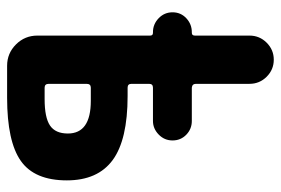

<svg xmlns="http://www.w3.org/2000/svg" viewBox="-145 -645 790 540"><g transform="rotate(90 250.0 -375.0)"><path d="M258.8 -105.5Q310.5 -105.5 333 -120.6Q355.5 -135.7 355.5 -170.9Q355.5 -235.4 263.7 -235.4H226.6Q215.8 -235.4 215.8 -223.6V-117.2Q215.8 -105.5 226.6 -105.5ZM250 -338.9Q373 -338.9 430.2 -296.9Q487.3 -254.9 487.3 -168Q487.3 -77.1 432.6 -38.6Q377.9 0 254.9 0H165Q129.9 0 105 -24.9Q80.1 -49.8 80.1 -85V-402.3Q80.1 -410.2 72.3 -410.2H70.3Q47.9 -410.2 31.2 -426.3Q14.6 -442.4 14.6 -465.3Q14.6 -488.3 31.2 -503.9Q47.9 -519.5 70.3 -519.5H72.3Q80.1 -519.5 80.1 -528.3V-681.6Q80.1 -710 100.1 -730Q120.1 -750 147.9 -750Q175.8 -750 195.8 -730Q215.8 -710 215.8 -681.6V-531.2Q215.8 -520.5 226.6 -519.5H320.3Q342.8 -519.5 358.9 -503.9Q375 -488.3 375 -465.3Q375 -442.4 358.4 -426.3Q341.8 -410.2 320.3 -410.2H226.6Q215.8 -410.2 215.8 -399.4V-349.6Q215.8 -338.9 226.6 -338.9Z"/></g></svg>

Font: Rounded-X Mgen+ 2m bold
Style: Bold
Weight: 700
Designer: [Source Han Sans]
Ryoko NISHIZUKA  (kana & ideographs); Paul D. Hunt (Latin, Greek & Cyrillic); Wenlong ZHANG  (bopomofo
Version: Version 1.059.20150602